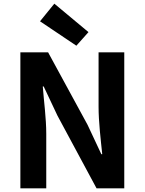

<svg xmlns="http://www.w3.org/2000/svg" viewBox="-20 -1026 789 1046"><path d="M91 0H232V-297C232 -382 219 -475 213 -555H218L293 -396L506 0H657V-741H517V-445C517 -361 529 -263 537 -186H532L457 -346L242 -741H91ZM396 -777 462 -851 276 -1006 198 -910Z"/></svg>

Font: Noto Sans CJK TC
Style: Bold
Weight: 700
Designer: Ryoko NISHIZUKA 西塚涼子 (kana, bopomofo & ideographs); Paul D. Hunt (Latin, Greek & Cyrillic); Sandoll Communications 산돌커뮤니
Foundry: Adobe
Version: Version 2.004;hotconv 1.0.118;makeotfexe 2.5.65603